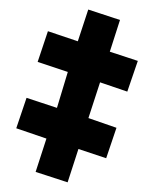

<svg xmlns="http://www.w3.org/2000/svg" viewBox="-49 -689 599 744"><g transform="rotate(-5 250.0 -317.0)"><path d="M184 13 64 -38 117 -163 4 -213 54 -327 168 -278 222 -413 109 -462 159 -577 271 -528 322 -647 441 -596 391 -477 496 -432 445 -317 343 -362 286 -228 391 -181 341 -67 237 -112Z"/></g></svg>

Font: Noto Sans Mono ExtraCondensed Black
Style: Regular
Weight: 900
Width: 2
Designer: Monotype Design Team
Foundry: Monotype Imaging Inc.
Version: Version 2.014